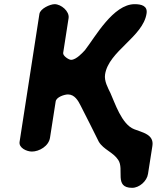

<svg xmlns="http://www.w3.org/2000/svg" viewBox="-20 -727 752 921"><path d="M454 -47C477 -9 523 3 547 40C578 85 525 174 614 174C648 174 685 142 690 107L711 -27C720 -83 661 -92 624 -107C563 -130 530 -237 510 -280C498 -305 479 -338 484 -370C501 -482 666 -550 683 -662C689 -699 658 -707 626 -707C523 -707 437 -550 388 -487C378 -476 346 -440 321 -440C310 -440 281 -459 283 -473L309 -640C314 -673 273 -707 242 -707C221 -707 173 -686 169 -660L74 -47C69 -17 109 0 133 0C168 0 214 -26 220 -67L247 -240C250 -262 290 -274 306 -274C338 -274 355 -244 367 -220C381 -194 441 -73 454 -47Z"/></svg>

Font: Asimov Print
Style: Regular
Weight: 500
Designer: Google
Version: Version 2.000980: 2014